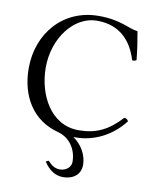

<svg xmlns="http://www.w3.org/2000/svg" viewBox="-96 -731 841 1037"><g transform="rotate(10 325.0 -212.5)"><path d="M215 166C244 211 280 233 321 233C375 233 417 204 417 149C417 98.4 388.2 43 339 9.8C343 9.9 347 10 351 10C448 10 547 -36 615 -125C610 -134 603 -140 592 -140C521 -62 453 -31 360 -31C205 -31 127 -188 127 -334C127 -497.9 231.9 -631 357 -631C495 -631 554 -539 580 -453C589.2 -452.2 595.8 -453.2 603 -458C598 -510 591 -558 581 -613C530 -618 485 -658 362 -658C164 -658 37 -503.4 37 -315C37 -165.6 107.6 -36.7 259.2 -0.3L259 0C321 19 358 77 358 144C358 169 334 195 298 195C268 195 252 182 230 159Z"/></g></svg>

Font: Libertinus Serif Display
Style: Regular
Weight: 400
Designer: Philipp H. Poll
Foundry: Khaled Hosny
Version: Version 6.1